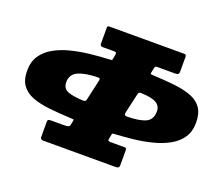

<svg xmlns="http://www.w3.org/2000/svg" viewBox="-123 -931 1278 1109"><g transform="rotate(20 516.0 -376.0)"><path d="M455 -583 460 -609Q462 -618.5 459.2 -622.2Q456.5 -626 445 -626H377Q360 -626 360 -641V-738Q360 -748 363.2 -749.5Q366.5 -751 375 -751H827Q838.5 -751 841.8 -748.2Q845 -745.5 845 -734V-647Q845 -634 839.2 -630Q833.5 -626 824 -626H714Q702 -626 699.8 -623Q697.5 -620 695 -608L690 -584Q688 -574.5 692.5 -574Q697 -573.5 705.5 -573Q780 -569.5 840.2 -562.8Q900.5 -556 943.5 -539.2Q986.5 -522.5 1009.5 -489.5Q1032.5 -456.5 1032.5 -400Q1032.5 -346 1007.5 -308.5Q982.5 -271 939.5 -246.8Q896.5 -222.5 841.8 -208.2Q787 -194 727.5 -187.2Q668 -180.5 610 -177.5Q602.5 -177 600.2 -176.2Q598 -175.5 596.5 -167L591 -138Q589.5 -130 594.2 -128Q599 -126 610 -126H694Q701 -126 703 -121.5Q705 -117 705 -110V-17Q705 -1 685 -1H240Q220 -1 220 -17V-112Q220 -120 224.5 -123Q229 -126 243 -126H322Q335 -126 344.5 -128.5Q354 -131 356 -141L361.5 -167Q363.5 -175.5 359.5 -176Q355.5 -176.5 348 -177Q273.5 -180.5 212 -187Q150.5 -193.5 105.8 -210.2Q61 -227 36.8 -260.2Q12.5 -293.5 12.5 -350Q12.5 -404.5 37.8 -442.2Q63 -480 106.5 -504.5Q150 -529 205.5 -543Q261 -557 322.2 -563.8Q383.5 -570.5 443.5 -573Q450.5 -573.5 452 -574.5Q453.5 -575.5 455 -583ZM644.5 -297Q721 -298 759.2 -315.5Q797.5 -333 797.5 -385Q797.5 -417.5 769.5 -434Q741.5 -450.5 678 -452.5Q669.5 -453 664.8 -450.8Q660 -448.5 657.5 -438L630 -317Q625 -297 644.5 -297ZM395 -315 422.5 -438Q425 -447.5 420.8 -450Q416.5 -452.5 408 -452.5Q333 -451 290.2 -431.8Q247.5 -412.5 247.5 -365Q247.5 -325 281.2 -312.2Q315 -299.5 374.5 -297.5Q384.5 -297 388.8 -300.5Q393 -304 395 -315Z"/></g></svg>

Font: Besley* Fatface
Style: Italic
Weight: 900
Italic angle: -13°
Designer: Owen Earl
Foundry: indestructible type*
Version: Version 3.000; ttfautohint (v1.8.3)